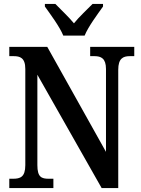

<svg xmlns="http://www.w3.org/2000/svg" viewBox="-20 -951 715 971"><path d="M300 -771H408C426 -816 474 -880 501 -918V-931H448C421 -903 380 -866 354 -833C327 -866 287 -903 260 -931H207V-918C234 -880 282 -816 300 -771ZM27 0H250V-47H227C190 -47 169 -55 169 -116V-573L494 0H578V-598C578 -655 602 -667 636 -667H659V-714H436V-667H458C491 -667 516 -656 516 -602V-183L219 -714H27V-667H49C81 -667 108 -659 108 -602V-116C108 -55 82 -47 45 -47H27Z"/></svg>

Font: Noto Serif Sinhala Condensed SemiBold
Style: Regular
Weight: 600
Width: 3
Designer: Jelle Bosma - Monotype Design Team
Foundry: Monotype Imaging Inc.
Version: Version 2.007